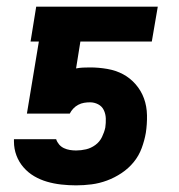

<svg xmlns="http://www.w3.org/2000/svg" viewBox="-20 -550 540 578"><path d="M209 8Q187 8 164.5 5.5Q142 3 121.5 -3Q101 -9 83 -19.5Q65 -30 51 -46Q37 -62 29.5 -82Q22 -102 22 -124V-131H149Q152 -122 158 -115Q164 -108 172.5 -104Q181 -100 190.5 -98.5Q200 -97 209 -97Q224 -97 239 -100.5Q254 -104 267 -113.5Q280 -123 287 -137.5Q294 -152 297 -166Q299 -180 298.5 -193.5Q298 -207 292.5 -218.5Q287 -230 275.5 -236Q264 -242 251 -242Q242 -242 233 -240.5Q224 -239 215.5 -234.5Q207 -230 200.5 -223Q194 -216 190 -208H61L97 -425H72L89 -530H455L437 -425H222L209 -344Q219 -346 229.5 -346.5Q240 -347 251 -347Q277 -347 303 -342.5Q329 -338 350.5 -326.5Q372 -315 388.5 -296Q405 -277 413.5 -253.5Q422 -230 422.5 -203Q423 -176 419 -150Q415 -127 406.5 -104Q398 -81 382.5 -62Q367 -43 346 -29Q325 -15 302 -6.5Q279 2 255.5 5Q232 8 209 8Z"/></svg>

Font: Iosevka Curly XBdObl
Style: Regular
Weight: 800
Italic angle: -9°
Monospace: yes
Designer: Belleve Invis
Foundry: Belleve Invis
Version: Version 11.1.0; ttfautohint (v1.8.3)